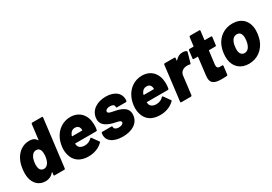

<svg xmlns="http://www.w3.org/2000/svg" viewBox="22 -1526 3341 2361"><g transform="rotate(-30 1693.0 -346.0)"><path d="M412 -688 386 -477C386 -473 383 -472 380 -476C362 -506 331 -525 279 -525C182 -525 111 -466 72 -387C52 -347 42 -305 37 -261C32 -221 31 -182 38 -145C55 -50 120 8 208 8C261 8 300 -14 328 -49C331 -53 334 -51 334 -47L329 -12C328 -5 333 0 340 0H477C484 0 489 -5 490 -12L573 -688C574 -695 570 -700 563 -700H425C419 -700 413 -695 412 -688ZM331 -173C315 -149 294 -134 267 -134C239 -134 220 -149 210 -172C202 -194 200 -224 204 -258C209 -294 218 -325 234 -347C249 -370 270 -383 297 -383C323 -383 341 -370 351 -348C360 -326 362 -295 358 -258C353 -224 345 -194 331 -173Z M1073 -304C1071 -432 993 -526 863 -526C757 -526 668 -464 624 -367C609 -335 599 -298 594 -258C589 -214 592 -176 602 -142C626 -49 701 8 818 8C895 9 971 -17 1023 -70C1029 -75 1030 -81 1025 -86L962 -174C958 -180 952 -180 946 -174C922 -149 889 -132 848 -132C799 -131 769 -151 758 -179C755 -188 753 -197 752 -207C751 -211 754 -213 757 -213H1053C1059 -213 1065 -217 1067 -225C1072 -252 1075 -279 1073 -304ZM846 -383C882 -383 904 -365 910 -332C911 -326 912 -320 912 -313C912 -310 910 -308 907 -308H768C766 -308 764 -310 765 -313C767 -321 769 -328 773 -334C788 -365 812 -383 846 -383Z M1307 8C1438 8 1534 -48 1547 -155C1557 -237 1507 -276 1439 -300C1363 -326 1281 -321 1286 -360C1289 -383 1317 -396 1352 -396C1392 -396 1415 -378 1411 -353C1411 -346 1415 -341 1422 -341H1549C1555 -341 1561 -346 1562 -353C1574 -455 1497 -525 1366 -525C1239 -525 1144 -461 1132 -356C1122 -276 1172 -240 1222 -217C1298 -180 1390 -190 1386 -150C1383 -129 1357 -115 1321 -115C1279 -115 1253 -134 1256 -159C1257 -166 1252 -171 1246 -171H1115C1108 -171 1102 -166 1101 -159L1100 -148C1089 -56 1167 8 1307 8Z M2090 -304C2088 -432 2010 -526 1880 -526C1774 -526 1685 -464 1641 -367C1626 -335 1616 -298 1611 -258C1606 -214 1609 -176 1619 -142C1643 -49 1718 8 1835 8C1912 9 1988 -17 2040 -70C2046 -75 2047 -81 2042 -86L1979 -174C1975 -180 1969 -180 1963 -174C1939 -149 1906 -132 1865 -132C1816 -131 1786 -151 1775 -179C1772 -188 1770 -197 1769 -207C1768 -211 1771 -213 1774 -213H2070C2076 -213 2082 -217 2084 -225C2089 -252 2092 -279 2090 -304ZM1863 -383C1899 -383 1921 -365 1927 -332C1928 -326 1929 -320 1929 -313C1929 -310 1927 -308 1924 -308H1785C1783 -308 1781 -310 1782 -313C1784 -321 1786 -328 1790 -334C1805 -365 1829 -383 1863 -383Z M2457 -524C2412 -524 2377 -503 2350 -471C2347 -467 2345 -469 2345 -473L2349 -505C2350 -512 2346 -517 2339 -517H2201C2194 -517 2189 -512 2188 -505L2128 -12C2127 -5 2131 0 2138 0H2276C2282 0 2288 -5 2289 -12L2321 -275C2327 -322 2366 -347 2401 -352C2425 -356 2447 -354 2460 -350C2467 -347 2472 -348 2475 -357L2514 -495C2516 -501 2515 -507 2510 -511C2500 -518 2483 -524 2457 -524Z M2856 -396 2870 -505C2871 -512 2866 -517 2860 -517H2771C2768 -517 2767 -519 2767 -522L2782 -643C2783 -650 2779 -655 2772 -655H2641C2634 -655 2629 -650 2628 -643L2613 -522C2613 -519 2610 -517 2607 -517H2552C2545 -517 2540 -512 2539 -505L2526 -396C2525 -389 2529 -384 2536 -384H2591C2594 -384 2596 -382 2595 -379L2565 -129C2552 -20 2611 3 2715 3C2737 3 2760 2 2784 1C2791 0 2796 -5 2797 -12L2811 -128C2812 -135 2808 -140 2801 -140H2765C2733 -140 2723 -161 2727 -197L2750 -379C2750 -382 2752 -384 2755 -384H2843C2850 -384 2856 -389 2856 -396Z M3098 8C3217 8 3311 -63 3352 -174C3361 -201 3368 -230 3372 -262C3376 -296 3376 -329 3371 -358C3354 -460 3280 -525 3165 -525C3048 -525 2957 -461 2914 -357C2902 -328 2894 -295 2890 -260C2886 -228 2886 -197 2890 -170C2904 -62 2981 8 3098 8ZM3116 -134C3077 -134 3055 -162 3050 -203C3048 -220 3049 -240 3052 -260C3054 -281 3058 -302 3065 -318C3079 -357 3107 -383 3145 -383C3184 -383 3205 -358 3211 -318C3213 -302 3212 -282 3210 -260C3207 -240 3204 -220 3197 -203C3182 -162 3155 -134 3116 -134Z"/></g></svg>

Font: Barlow ExtraBold
Style: Italic
Weight: 800
Italic angle: -7°
Designer: Jeremy Tribby
Foundry: Tribby Type
Version: Version 1.422;hotconv 1.0.109;makeotfexe 2.5.65596